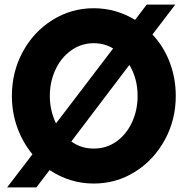

<svg xmlns="http://www.w3.org/2000/svg" viewBox="-20 -790 821 840"><path d="M749 -370Q749 -266 701 -178Q653 -90 571 -38.5Q489 13 390 13Q286 13 197 -46L139 30H11L122 -115Q79 -167 55.5 -232.5Q32 -298 32 -370Q32 -475 79.5 -563Q127 -651 209.5 -702.5Q292 -754 390 -754Q487 -754 571 -703L622 -770H747L647 -639Q696 -587 722.5 -517.5Q749 -448 749 -370ZM225 -250 475 -578Q437 -601 390 -601Q336 -601 292 -570Q248 -539 223 -486Q198 -433 198 -370Q198 -307 225 -250ZM582 -370Q582 -447 546 -506L292 -171Q335 -140 390 -140Q446 -140 489.5 -171Q533 -202 557.5 -255Q582 -308 582 -370Z"/></svg>

Font: Arvo
Style: Bold
Weight: 700
Designer: Anton Koovit (Cyrillic Expansion: Cyreal)
Foundry: Anton Koovit, Yassin Baggar
Version: Version 3.000